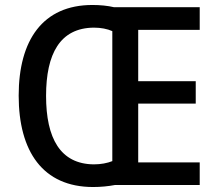

<svg xmlns="http://www.w3.org/2000/svg" viewBox="-20 -743 875 771"><path d="M351 -723C152 -723 55 -582 55 -359C55 -135 152 8 354 8C384 8 415 5 441 0H782V-91H535V-327H766V-417H535V-623H782V-714H438C413 -720 382 -723 351 -723ZM357 -632C385 -632 411 -627 431 -618V-96C411 -88 385 -83 357 -83C222 -84 165 -188 165 -358C165 -527 221 -631 357 -632Z"/></svg>

Font: Noto Sans Lao SemiCondensed Medium
Style: Regular
Weight: 500
Width: 4
Designer: Monotype Design Team
Foundry: Monotype Imaging Inc.
Version: Version 2.003